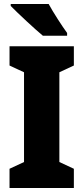

<svg xmlns="http://www.w3.org/2000/svg" viewBox="-20 -947 420 967"><path d="M225 -927H34V-917C67 -883 158 -798 196 -767H318V-781C295 -812 247 -886 225 -927ZM352 0V-97L279 -131V-583L352 -617V-714H28V-617L101 -583V-131L28 -97V0Z"/></svg>

Font: Noto Sans Devanagari Condensed Black
Style: Regular
Weight: 900
Width: 3
Designer: Jelle Bosma - Monotype Design Team
Foundry: Monotype Imaging Inc.
Version: Version 2.004